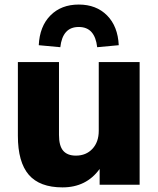

<svg xmlns="http://www.w3.org/2000/svg" viewBox="-20 -812 695 844"><path d="M58.6 -214.8V-539.1H239.3V-218.8Q239.3 -170.9 257.8 -149.4Q276.4 -127.9 313.5 -127.9Q358.4 -127.9 386.2 -157.7Q414.1 -187.5 414.1 -237.3V-539.1H593.8V0H418V-69.3Q359.4 11.7 254.9 11.7Q154.3 11.7 106.4 -43.9Q58.6 -99.6 58.6 -214.8ZM326.2 -792Q403.3 -792 450.7 -744.1Q498 -696.3 502 -613.3L407.2 -604.5Q402.3 -648.4 382.3 -670.9Q362.3 -693.4 326.2 -693.4Q290 -693.4 270 -670.9Q250 -648.4 245.1 -604.5L150.4 -613.3Q154.3 -696.3 201.7 -744.1Q249 -792 326.2 -792Z"/></svg>

Font: Min Sans Black
Style: Regular
Weight: 900
Designer: Jinseong-Kim, NotoSansCJK, Nunito
Foundry: Jinseong-Kim
Version: Version 1.000